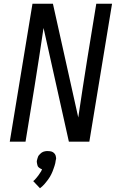

<svg xmlns="http://www.w3.org/2000/svg" viewBox="-20 -755 640 1023"><path d="M32 0 153 -735H262L397 -129Q409 -207 420.5 -285Q432 -363 445 -441L493 -735H577L456 0H347L212 -606Q200 -528 188.5 -450Q177 -372 164 -294L116 0ZM193 248 157 210Q162 206 165.5 202.5Q169 199 172.5 194.5Q176 190 179.5 186Q183 182 186 177.5Q189 173 193 167Q197 161 199 158L200 156L204 147Q201 146 198 144.5Q195 143 192 141Q189 139 186.5 137Q184 135 182 132Q180 129 179.5 125.5Q179 122 178 119Q177 116 176.5 111Q176 106 176 104L177 99Q178 94 179.5 89.5Q181 85 182.5 80.5Q184 76 187 72.5Q190 69 194 65Q198 61 201.5 58.5Q205 56 209.5 54Q214 52 220 51Q226 50 228 50H235Q239 50 244 50.5Q249 51 253 52Q257 53 260.5 55Q264 57 267.5 60Q271 63 273 66.5Q275 70 276.5 74Q278 78 278.5 83.5Q279 89 279 91L277 99Q276 107 274.5 114.5Q273 122 270.5 129Q268 136 265.5 143.5Q263 151 260 158.5Q257 166 253.5 173Q250 180 246 187Q242 194 237 200.5Q232 207 227 213.5Q222 220 215 228Q208 236 205 238Z"/></svg>

Font: Iosevka Aile Oblique
Style: Regular
Weight: 400
Italic angle: -9°
Designer: Belleve Invis
Foundry: Belleve Invis
Version: Version 31.1.0; ttfautohint (v1.8.4)